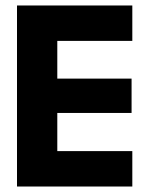

<svg xmlns="http://www.w3.org/2000/svg" viewBox="-20 -680 574 700"><path d="M42 -660H462.4V-530.9H188.9V-393.4H459.7V-268.2H188.9V-129.1H462.4V0H42Z"/></svg>

Font: League Spartan Extralight
Style: Regular
Weight: 200
Foundry: The League of Moveable Type
Version: Version 2.300; ttfautohint (v1.8.3)